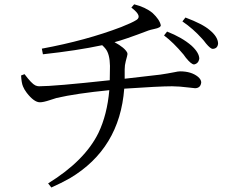

<svg xmlns="http://www.w3.org/2000/svg" viewBox="-20 -791 1040 867"><path d="M720.7 -630.9 734.4 -648.4Q801.8 -622.1 844.7 -585Q879.9 -552.7 879.9 -525.4Q876 -503.9 856.4 -500Q843.8 -500 819.3 -530.3Q811.5 -542 808.6 -544.9Q762.7 -599.6 720.7 -630.9ZM573.2 -756.8 585.9 -771.5Q636.7 -758.8 668.9 -732.4Q701.2 -702.1 706.1 -676.8Q706.1 -666 676.8 -660.2Q658.2 -656.2 650.4 -653.3Q540 -611.3 497.1 -600.6Q543.9 -575.2 554.7 -552.7Q555.7 -548.8 555.7 -546.9Q555.7 -543 547.9 -514.6Q543 -497.1 543 -477.5V-435.5Q582 -439.5 704.1 -454.1Q737.3 -459 766.6 -464.8Q784.2 -468.8 793 -468.8Q843.8 -468.8 874 -444.3Q887.7 -432.6 888.7 -419.9Q886.7 -393.6 861.3 -392.6Q855.5 -392.6 835 -395.5Q788.1 -401.4 756.8 -401.4Q699.2 -401.4 541 -390.6Q520.5 -120.1 295.9 13.7Q255.9 36.1 211.9 55.7L197.3 37.1Q363.3 -65.4 424.8 -191.4Q463.9 -273.4 473.6 -383.8Q324.2 -369.1 235.4 -348.6Q224.6 -345.7 205.1 -338.9Q175.8 -329.1 160.2 -329.1Q133.8 -329.1 100.6 -372.1Q88.9 -387.7 84 -400.4Q77.1 -416 75.2 -450.2L90.8 -456.1Q123 -413.1 139.6 -405.3Q148.4 -401.4 156.2 -401.4Q224.6 -401.4 475.6 -428.7Q476.6 -451.2 476.6 -493.2Q475.6 -546.9 457 -570.3Q450.2 -579.1 441.4 -586.9Q327.1 -562.5 173.8 -545.9L168.9 -571.3Q369.1 -608.4 527.3 -668.9Q577.1 -688.5 596.7 -701.2Q622.1 -717.8 579.1 -752Q576.2 -754.9 573.2 -756.8ZM803.7 -694.3 817.4 -711.9Q895.5 -682.6 926.8 -655.3Q963.9 -625 964.8 -594.7Q962.9 -571.3 940.4 -570.3Q930.7 -570.3 910.2 -594.7Q899.4 -609.4 892.6 -616.2Q852.5 -661.1 803.7 -694.3Z"/></svg>

Font: GenYoMin JP Regular
Style: Regular
Weight: 400
Version: Version 1.001;PS 1;hotconv 16.6.51;makeotf.lib2.5.65220 DEVE